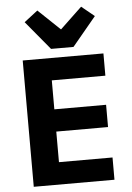

<svg xmlns="http://www.w3.org/2000/svg" viewBox="-63 -1011 725 1057"><g transform="rotate(-5 300.0 -482.5)"><path d="M80 0V-698H526V-575H230V-415H516V-292H230V-123H526V0ZM241 -748 109 -907 184 -965 305 -850 426 -965 497 -907 365 -748Z"/></g></svg>

Font: iA Writer Quattro V
Style: Regular
Weight: 400
Designer: Mike Abbink, Paul van der Laan, Pieter van Rosmalen, Oliver Reichenstein
Foundry: Information Architects Inc.
Version: Version 2.000